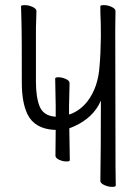

<svg xmlns="http://www.w3.org/2000/svg" viewBox="-20 -722 540 748"><path d="M373 -330 364 -312Q330 -252 250 -222L252 -98Q252 -93 238.5 -93Q225 -93 210.5 -99.5Q196 -106 196 -116L197 -216H192Q115 -220 87 -277Q65 -323 65 -399Q65 -597 64 -618L62 -698Q62 -702 77 -702Q92 -702 107 -695Q122 -688 122 -679L120 -612V-403Q120 -342 135 -306Q150 -272 191 -268L197 -267V-310L195 -416Q195 -421 208 -421Q221 -421 236 -414.5Q251 -408 251 -398L249 -309V-283V-276L256 -278Q292 -292 319 -325Q363 -381 368 -467Q372 -509 373 -580Q373 -641 371 -673V-698Q371 -702 385.5 -702Q400 -702 415 -695Q430 -688 430 -679L429 -608L430 -75Q431 -10 431 1Q431 6 416.5 6Q402 6 386.5 -1Q371 -8 371 -17Q373 -149 373 -310Z"/></svg>

Font: Moon Stars Kai HW Light
Style: Regular
Weight: 300
Designer: GuiWonder
Version: Version 1.101